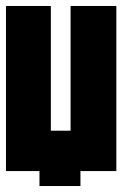

<svg xmlns="http://www.w3.org/2000/svg" viewBox="-20 -572 409 642"><path d="M0 -552V0H112V50H249V0H369V-552H216V-135H150V-552Z"/></svg>

Font: Queering Heavy
Style: Bold
Weight: 900
Designer: Adam Naccarato
Foundry: adamnac
Version: Version 2.000;hotconv 1.0.109;makeotfexe 2.5.65596